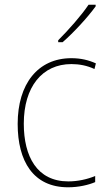

<svg xmlns="http://www.w3.org/2000/svg" viewBox="-20 -785 454 815"><path d="M386 -758V-765H356C325 -719 272 -659 227 -614V-606H246C293 -647 352 -711 386 -758ZM269 10C314 10 356 0 384 -12V-38C351 -24 310 -15 270 -15C137 -15 81 -121 81 -260C81 -416 159 -513 283 -513C316 -513 349 -507 381 -492L387 -516C356 -530 323 -538 283 -538C141 -538 55 -429 55 -259C55 -101 121 10 269 10Z"/></svg>

Font: Noto Sans Georgian SemiCondensed Thin
Style: Regular
Weight: 100
Width: 4
Designer: Monotype Design Team, Akaki Razmadze
Foundry: Google LLC
Version: Version 2.005